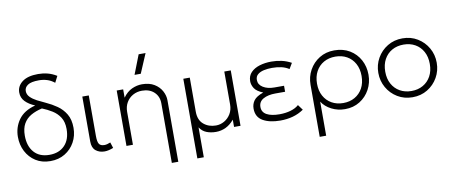

<svg xmlns="http://www.w3.org/2000/svg" viewBox="-79 -1090 3866 1638"><g transform="rotate(-10 1854.5 -271.0)"><path d="M279 15Q205.5 15 152 -19.2Q98.5 -53.5 69.2 -110.5Q40 -167.5 40 -236Q40 -318.5 86.2 -383.8Q132.5 -449 232 -475Q179 -497 148 -529.2Q117 -561.5 117 -607Q117 -662.5 164.5 -698.8Q212 -735 302 -735Q344 -735 383.5 -725Q423 -715 462 -691L434 -636Q402.5 -661 369.2 -671Q336 -681 300 -681Q232.5 -681 203.2 -661Q174 -641 174 -610Q174 -580 196.5 -557.2Q219 -534.5 254 -516.2Q289 -498 327 -481Q375 -459.5 419.5 -428.5Q464 -397.5 492.5 -350Q521 -302.5 521 -231Q521 -162.5 490.2 -106.8Q459.5 -51 405 -18Q350.5 15 279 15ZM280 -39Q363.5 -39 412.2 -89.8Q461 -140.5 461 -231Q461 -292.5 435.5 -332.2Q410 -372 369.5 -397Q329 -422 284 -440Q228.5 -427.5 187.2 -403.8Q146 -380 123 -339.5Q100 -299 100 -236Q100 -145.5 147 -92.2Q194 -39 280 -39Z M748 14Q702.5 14 671.8 -11Q641 -36 641 -90V-480H697V-128Q697 -78.5 709.8 -59.2Q722.5 -40 756 -40Q777 -40 808 -53L824 -3Q805.5 4.5 785.8 9.2Q766 14 748 14Z M1295 210V-306Q1295 -366 1255.5 -403.5Q1216 -441 1150 -441Q1107 -441 1071.8 -421.5Q1036.5 -402 1015.8 -366.8Q995 -331.5 995 -285V0H939V-480H995V-408Q1028 -454.5 1071.5 -474.8Q1115 -495 1160 -495Q1223.5 -495 1266 -469Q1308.5 -443 1329.8 -403.2Q1351 -363.5 1351 -323V210ZM1112 -585 1177 -752H1237L1166 -585Z M1516 210V-480H1572V-185Q1572 -112.5 1615.5 -75.8Q1659 -39 1722 -39Q1760.5 -39 1794.5 -58.5Q1828.5 -78 1849.8 -113.2Q1871 -148.5 1871 -195V-480H1927V0H1871V-63Q1838 -23.5 1798 -4.2Q1758 15 1713 15Q1668 15 1631.2 0.5Q1594.5 -14 1572 -49V210Z M2270 15Q2178 15 2120 -18.2Q2062 -51.5 2062 -125Q2062 -164 2084.2 -194.5Q2106.5 -225 2167 -246Q2112.5 -268 2093.2 -298.2Q2074 -328.5 2074 -360Q2074 -406 2102.8 -435.8Q2131.5 -465.5 2178.5 -479.8Q2225.5 -494 2280 -494Q2326.5 -494 2369 -484.5Q2411.5 -475 2452 -453L2423 -404Q2394.5 -423 2358 -431.5Q2321.5 -440 2277 -440Q2239 -440 2206 -432.8Q2173 -425.5 2152.5 -408.2Q2132 -391 2132 -361Q2132 -320 2170.8 -296Q2209.5 -272 2268 -272H2352V-220H2268Q2203.5 -220 2162.8 -197.2Q2122 -174.5 2122 -128Q2122 -83 2162.2 -61Q2202.5 -39 2273 -39Q2325 -39 2369 -51.8Q2413 -64.5 2440 -89L2474 -43Q2430 -13 2379.2 1Q2328.5 15 2270 15Z M2576 210V-240Q2576 -309.5 2608 -367.5Q2640 -425.5 2696.2 -460.2Q2752.5 -495 2825 -495Q2902 -495 2958.8 -460.8Q3015.5 -426.5 3046.8 -368.5Q3078 -310.5 3078 -240Q3078 -170.5 3046.5 -112.5Q3015 -54.5 2959.2 -19.8Q2903.5 15 2831 15Q2768 15 2714.2 -12.5Q2660.5 -40 2632 -85V210ZM2825 -39Q2881.5 -39 2925 -63.8Q2968.5 -88.5 2993.2 -133.5Q3018 -178.5 3018 -240Q3018 -301.5 2993.2 -346.8Q2968.5 -392 2925 -416.5Q2881.5 -441 2825 -441Q2768.5 -441 2725 -416.5Q2681.5 -392 2656.8 -346.8Q2632 -301.5 2632 -240Q2632 -178.5 2656.8 -133.5Q2681.5 -88.5 2725 -63.8Q2768.5 -39 2825 -39Z M3416 15Q3343.5 15 3286.2 -19.8Q3229 -54.5 3196 -112.5Q3163 -170.5 3163 -240Q3163 -309.5 3196 -367.5Q3229 -425.5 3286.2 -460.2Q3343.5 -495 3416 -495Q3488.5 -495 3545.8 -460.2Q3603 -425.5 3636 -367.5Q3669 -309.5 3669 -240Q3669 -170.5 3636 -112.5Q3603 -54.5 3546 -19.8Q3489 15 3416 15ZM3416 -39Q3472.5 -39 3516 -63.8Q3559.5 -88.5 3584.2 -133.5Q3609 -178.5 3609 -240Q3609 -301.5 3584.2 -346.8Q3559.5 -392 3516 -416.5Q3472.5 -441 3416 -441Q3359.5 -441 3316 -416.5Q3272.5 -392 3247.8 -346.8Q3223 -301.5 3223 -240Q3223 -178.5 3247.8 -133.5Q3272.5 -88.5 3316 -63.8Q3359.5 -39 3416 -39Z"/></g></svg>

Font: Geologica Thin
Style: Regular
Weight: 100
Designer: Sindre Bremnes, Frode Helland
Foundry: Monokrom Skriftforlag AS
Version: Version 1.010; ttfautohint (v1.8.4.7-5d5b);gftools[0.9.28]